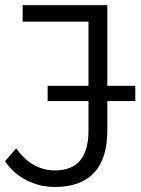

<svg xmlns="http://www.w3.org/2000/svg" viewBox="-24 -720 549 746"><path d="M189.3 6.4Q130.1 6.4 78.8 -19.8Q27.5 -46 -4.5 -93.7L39 -143.7Q68 -102 106.1 -79.9Q144.2 -57.9 189.8 -57.9Q319.8 -57.9 319.8 -212.4V-635.7H64V-700H393.1V-215Q393.1 -103.9 341.6 -48.8Q290.1 6.4 189.3 6.4ZM161.1 -327.4V-386.7H501.7V-327.4Z"/></svg>

Font: Montserrat Thin
Style: Regular
Weight: 100
Designer: Julieta Ulanovsky
Foundry: Julieta Ulanovsky
Version: Version 9.000